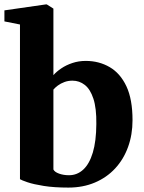

<svg xmlns="http://www.w3.org/2000/svg" viewBox="-20 -839 652 870"><path d="M0 -742V-792L187.5 -819H192L222 -800V-498.5Q236 -514.5 257.8 -529.2Q279.5 -544 308 -553.5Q336.5 -563 368.5 -563Q428.5 -563 476.8 -535Q525 -507 552.8 -448Q580.5 -389 580.5 -294.5Q580.5 -228.5 560.2 -172.8Q540 -117 501.8 -75.8Q463.5 -34.5 409.8 -11.8Q356 11 290 11Q225 11 178.2 3.5Q131.5 -4 104.5 -13.2Q77.5 -22.5 70.5 -27V-728ZM308.5 -473.5Q288.5 -473.5 271.8 -467.2Q255 -461 242.2 -451.5Q229.5 -442 222 -433V-71Q227.5 -59.5 247.8 -52.2Q268 -45 292.5 -45Q329.5 -45 357.2 -70.5Q385 -96 400.5 -147.5Q416 -199 416.5 -277Q417.5 -348.5 403.2 -391.8Q389 -435 364.2 -454.2Q339.5 -473.5 308.5 -473.5Z"/></svg>

Font: Merriweather 36pt ExtraBold
Style: Regular
Weight: 800
Designer: Eben Sorkin
Foundry: Eben Sorkin
Version: Version 2.100